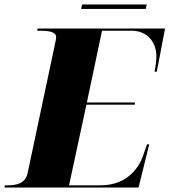

<svg xmlns="http://www.w3.org/2000/svg" viewBox="-54 -842 761 862"><path d="M310 -802H600L605 -822H315ZM-34 0H568L616 -194H606L588 -142C573 -98 523 -10 398 -10H256L334 -372H551L552 -382H336L404 -704H538C606 -704 648 -653 648 -591C648 -570 646 -555 640 -520H650L687 -714H115L113 -704H126C169 -704 198 -698 198 -675C198 -667 195 -656 193 -645L70 -65C60 -19 22 -10 -19 -10H-32Z"/></svg>

Font: Noto Serif Display Black
Style: Italic
Weight: 900
Italic angle: -12°
Designer: Monotype Design Team
Foundry: Monotype Imaging Inc.
Version: Version 2.009